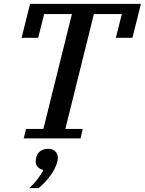

<svg xmlns="http://www.w3.org/2000/svg" viewBox="-20 -718 751 996"><path d="M115 -49H205L353 -645H209L178 -522H92L136 -698H711L667 -522H581L612 -645H467L319 -49H409L398 0H103ZM132 258Q154 238 174.5 211.5Q195 185 205 163Q187 160 176 148Q165 136 165 120Q165 113 168 99Q173 77 190 65.5Q207 54 230 54Q253 54 266.5 67Q280 80 280 100Q280 110 277 122Q268 157 240.5 194Q213 231 180 258H132Z"/></svg>

Font: IBM Plex Serif Medium
Style: Italic
Weight: 500
Italic angle: -14°
Designer: Mike Abbink, Paul van der Laan, Pieter van Rosmalen
Foundry: Bold Monday
Version: Version 2.5